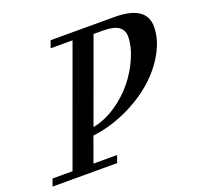

<svg xmlns="http://www.w3.org/2000/svg" viewBox="-161 -792 955 921"><g transform="rotate(-20 316.0 -331.5)"><path d="M-43.9 0 -30.8 -36.6H71.3L286.1 -626.5H174.3L187.5 -663.1H511.7Q675.8 -663.1 675.8 -555.2Q675.8 -489.7 637.9 -422.6Q600.1 -355.5 538.3 -302.2Q476.6 -249 393.6 -211.2Q310.5 -173.3 224.1 -163.1L178.2 -36.6H298.8L285.6 0ZM439 -620.6H391.1L238.3 -201.2Q298.3 -212.4 355.7 -250.7Q413.1 -289.1 453.4 -339.4Q493.7 -389.6 518.3 -446.8Q543 -503.9 543 -552.7Q543 -585.4 518.8 -603Q494.6 -620.6 439 -620.6Z"/></g></svg>

Font: Elstob 8pt Medium
Style: Italic
Weight: 500
Italic angle: -20°
Designer: Peter S. Baker
Version: Version 1.015